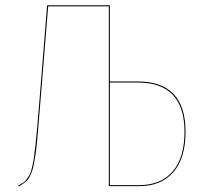

<svg xmlns="http://www.w3.org/2000/svg" viewBox="-20 -700 767 722"><path d="M498 -393.6Q677.7 -393.6 677.7 -204.6Q677.7 -105 631.8 -52.5Q585.9 0 503.4 0H389.2V-676.3H161.1L130.4 -298.3Q126.5 -252 124.3 -224.6Q122.1 -197.3 119.1 -166Q116.2 -134.8 113.5 -118.4Q110.8 -102.1 107.4 -83.3Q104 -64.5 100.1 -55.2Q96.2 -45.9 91.6 -35.6Q86.9 -25.4 80.3 -19.8Q73.7 -14.2 66.7 -9Q59.6 -3.9 49.3 1.5L48.8 -2.4Q59.6 -8.3 66.9 -12.9Q74.2 -17.6 81.1 -27.1Q87.9 -36.6 92 -44.2Q96.2 -51.8 100.6 -70.8Q105 -89.8 107.4 -105.7Q109.9 -121.6 113.5 -155.3Q117.2 -189 119.6 -217.8Q122.1 -246.6 126.5 -299.3L157.2 -680.2H393.1V-393.6ZM503.9 -3.9Q585 -3.9 629.4 -55.4Q673.8 -106.9 673.8 -204.6Q673.8 -389.6 498 -389.6H393.1V-3.9Z"/></svg>

Font: Fira Sans Compressed Four
Style: Regular
Weight: 100
Width: 1
Designer: Carrois Corporate & Edenspiekermann AG
Foundry: Carrois Corporate GbR & Edenspiekermann AG
Version: Version 4.203;PS 004.203;hotconv 1.0.88;makeotf.lib2.5.64775